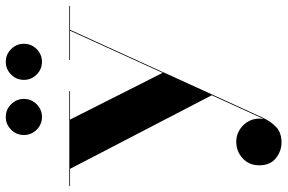

<svg xmlns="http://www.w3.org/2000/svg" viewBox="-183 -533 975 651"><g transform="rotate(-90 304.5 -207.5)"><path d="M359.2 -613.9Q359.2 -639.1 377.2 -657.2Q395.2 -675.4 420.4 -675.4Q445.6 -675.4 463.6 -657.2Q481.6 -639.1 481.6 -613.9Q481.6 -588.7 463.6 -570.7Q445.6 -552.7 420.4 -552.7Q395.2 -552.7 377.2 -570.7Q359.2 -588.7 359.2 -613.9ZM172.2 -613.9Q172.2 -639.1 190.2 -657.2Q208.2 -675.4 233.4 -675.4Q258.6 -675.4 276.6 -657.2Q294.6 -639.1 294.6 -613.9Q294.6 -588.7 276.6 -570.7Q258.6 -552.7 233.4 -552.7Q208.2 -552.7 190.2 -570.7Q172.2 -588.7 172.2 -613.9ZM384.5 -140 375 -119 231.5 195Q218.5 223 199.5 241.2Q180.5 259.5 146.5 259.5Q118 259.5 93.8 240.5Q69.5 221.5 69.5 184Q69.5 149.5 93.2 127.8Q117 106 150 106Q172 106 191.2 118.2Q210.5 130.5 220.8 151.8Q231 173 226.5 199.5L307 23L57.5 -457.5H-1V-460H321.5V-457.5H224.5L383 -143.5L526 -457.5H426.5V-460H610V-457.5H529L384.5 -140.5Z"/></g></svg>

Font: Bodoni* 72pt
Style: Bold
Weight: 700
Version: Version 2.3